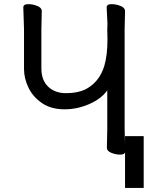

<svg xmlns="http://www.w3.org/2000/svg" viewBox="-20 -734 757 929"><path d="M561 14.2Q541 14.2 519 5.6Q497.1 -2.9 497.1 -20L499 -108.9V-296.9Q471.2 -256.8 413.1 -231Q355 -205.1 292 -205.1Q228 -205.1 184.1 -234.6Q140.1 -264.2 118.2 -309.1Q96.2 -354 96.2 -399.9V-591.8L92.8 -698.2Q92.8 -714.4 118.2 -713.9Q138.2 -713.9 160.2 -705.3Q182.1 -696.8 182.1 -680.2L180.2 -591.8V-403.8Q180.2 -345.7 213.1 -314.5Q246.1 -283.2 299.8 -283.2Q354 -283.2 392.1 -300.8Q460.9 -335.9 484.9 -416Q500 -467.8 500 -542L499 -591.8L500 -619.1L496.1 -698.2Q496.1 -714.4 521 -713.9Q541 -713.9 563 -705.3Q585 -696.8 585 -680.2L583 -591.8V-108.9L585.9 -2Q585.9 14.2 561 14.2ZM675.3 -75.2V175.3H585V-75.2Z"/></svg>

Font: LXGW WenKai Screen R
Style: Regular
Weight: 400
Designer: Fontworks Inc.
Version: Version 1.235;May 31, 2022